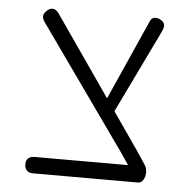

<svg xmlns="http://www.w3.org/2000/svg" viewBox="-46 -619 685 676"><g transform="rotate(5 296.5 -281.5)"><path d="M465 10 398 -89 88 -526Q81 -537 82 -546Q83 -555 94 -565Q102 -572 109 -573Q116 -574 123 -570.5Q130 -567 136 -558L450 -105Q462 -87 472.5 -71.5Q483 -56 487 -49Q490 -43 491 -33Q492 -23 489.5 -13.5Q487 -4 481 3Q475 10 465 10ZM95 10Q85 10 78.5 6.5Q72 3 68.5 -3.5Q65 -10 65 -19Q65 -29 68.5 -35Q72 -41 78.5 -44.5Q85 -48 94 -48H471L465 10ZM358 -226 316 -241 459 -562Q463 -569 468.5 -571.5Q474 -574 481.5 -573Q489 -572 497 -567Q504 -563 507 -557Q510 -551 509 -543.5Q508 -536 503 -526Z"/></g></svg>

Font: Fredoka Light Light
Style: Regular
Weight: 300
Version: Version 2.001